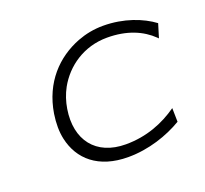

<svg xmlns="http://www.w3.org/2000/svg" viewBox="-86 -563 689 644"><g transform="rotate(-20 258.5 -240.5)"><path d="M85 -241C80 -208 80 -178 86 -151C103 -74 163 -19 270 -19C343 -19 413 -43 465 -74L464 -123C413 -87 351 -62 277 -62C170 -62 115 -135 132 -241C136 -266 144 -290 156 -312C190 -373 255 -420 339 -420C410 -420 462 -397 498 -362L502 -358L517 -407C477 -437 414 -462 340 -462C307 -462 277 -456 248 -445C168 -414 102 -347 85 -241Z"/></g></svg>

Font: Charger Sport
Style: HLObl
Weight: 100
Designer: Jasper
Foundry: Cannot Into Space Fonts
Version: Version 1.1